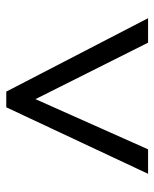

<svg xmlns="http://www.w3.org/2000/svg" viewBox="40 -799 492 612"><g transform="rotate(-90 286.0 -493.0)"><path d="M38 -267H116L276 -626L456 -267H534L300 -719H250Z"/></g></svg>

Font: Noto Sans Gujarati UI
Style: Regular
Weight: 400
Designer: Jelle Bosma - Monotype Design Team, Universal Thirst
Foundry: Monotype Imaging Inc.
Version: Version 2.106